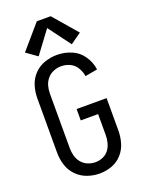

<svg xmlns="http://www.w3.org/2000/svg" viewBox="-178 -1054 856 1143"><g transform="rotate(-20 250.0 -482.0)"><path d="M145 -772 76 -821 206 -972H294L424 -821L355 -772L250 -913ZM249 8Q209 8 171 -5.5Q133 -19 104.5 -48.5Q76 -78 64 -116.5Q52 -155 52 -195V-540Q52 -580 64 -619Q76 -658 104.5 -687.5Q133 -717 171.5 -730Q210 -743 250 -743Q297 -743 341 -724.5Q385 -706 412 -666Q439 -626 445 -580L367 -566Q363 -594 347.5 -620Q332 -646 305.5 -658.5Q279 -671 250 -671Q225 -671 201.5 -661.5Q178 -652 161.5 -632.5Q145 -613 138.5 -589Q132 -565 132 -540V-195Q132 -170 138.5 -146Q145 -122 161 -102.5Q177 -83 200.5 -73.5Q224 -64 249 -64Q273 -64 296 -74Q319 -84 333.5 -103.5Q348 -123 354 -147Q360 -171 360 -195V-328H250V-400H440V-195Q440 -156 429 -117.5Q418 -79 391 -49Q364 -19 326.5 -5.5Q289 8 249 8Z"/></g></svg>

Font: Iosevka SS01
Style: Regular
Weight: 400
Monospace: yes
Designer: Belleve Invis
Foundry: Belleve Invis
Version: 2.3.3; ttfautohint (v1.8.3)